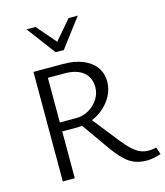

<svg xmlns="http://www.w3.org/2000/svg" viewBox="-131 -1006 960 1114"><g transform="rotate(-15 349.0 -449.0)"><path d="M109 0V-658H287Q355 -658 404.5 -638Q454 -618 481 -581Q508 -544 508 -492Q508 -450 488.5 -412Q469 -374 436 -344.5Q403 -315 360.5 -298Q318 -281 271 -281H137V-335H280Q321 -335 355.5 -355Q390 -375 411.5 -408.5Q433 -442 433 -480Q433 -537 394 -570Q355 -603 281 -603H181V0ZM611 9Q571 9 539.5 -3.5Q508 -16 478.5 -44.5Q449 -73 415 -121L288 -301L347 -322L485 -147Q517 -107 542 -84.5Q567 -62 589.5 -53Q612 -44 635 -44Q644 -44 657 -45Q670 -46 683 -50L698 -7Q673 2 652 5.5Q631 9 611 9ZM263 -735 276 -778 387 -907H442L312 -735ZM263 -735 134 -907H188L300 -777L312 -735Z"/></g></svg>

Font: Ysabeau Office
Style: Regular
Weight: 400
Designer: Christian Thalmann (Catharsis Fonts)
Version: Version 2.001;gftools[0.9.30]; featfreeze: tnum,lnum,ss02